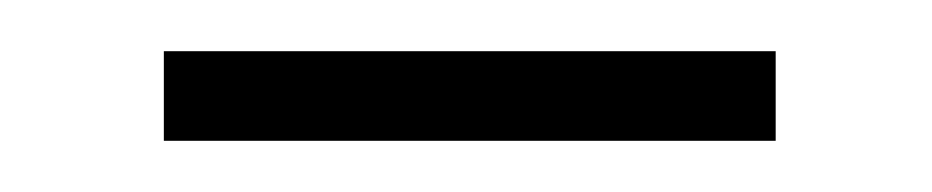

<svg xmlns="http://www.w3.org/2000/svg" viewBox="-20 -311 364 75"><path d="M44 -256H283V-291H44Z"/></svg>

Font: Harano Aji Gothic ExtraLight
Style: Regular
Weight: 250
Foundry: Masamichi Hosoda
Version: HaranoAjiGothic-ExtraLight version 20230610;ttx 4.39.4